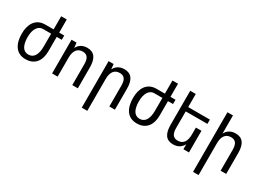

<svg xmlns="http://www.w3.org/2000/svg" viewBox="-27 -1625 3667 2699"><g transform="rotate(30 1806.0 -276.0)"><path d="M269 14.2C345.7 14.2 402.8 -13.7 439.9 -60.5C476.6 -106.9 493.7 -171.9 493.7 -246.6V-477.1H575.7V-546.9H493.7V-759.8H403.3V-546.9H268.1C188 -546.9 132.3 -515.1 96.7 -464.8C61 -414.6 45.4 -348.1 45.4 -270.5C45.4 -192.4 61 -120.1 98.1 -67.4C134.3 -16.1 189.5 14.2 269 14.2ZM271 -62C227.1 -62 193.8 -81.5 172.4 -118.2C150.9 -154.8 140.6 -208.5 140.6 -269.5C140.6 -337.4 153.3 -387.2 176.3 -422.4C199.2 -457.5 230.5 -477.1 269 -477.1H403.3V-272.9C403.3 -207 393.1 -154.8 371.6 -118.7C349.1 -81.1 314.5 -62 271 -62Z M694.3 0H784.2V-309.1C784.2 -420.4 830.6 -481.9 915.5 -481.9C988.8 -481.9 1022 -436.5 1022 -338.9V0H1112.3V-338.9C1112.3 -487.3 1057.6 -560.1 946.3 -560.1C871.6 -560.1 815.9 -527.3 784.2 -464.8L775.4 -546.9H694.3Z M1295.9 208H1385.7V-309.1C1385.7 -421.4 1432.1 -481.9 1517.1 -481.9C1590.3 -481.9 1623.5 -436.5 1623.5 -338.9V0H1713.9V-338.9C1713.9 -487.8 1659.7 -560.1 1547.9 -560.1C1473.1 -560.1 1417.5 -527.8 1385.7 -464.8L1377 -546.9H1295.9Z M2075.2 14.2C2151.9 14.2 2209 -13.7 2246.1 -60.5C2282.7 -106.9 2299.8 -171.9 2299.8 -246.6V-477.1H2381.8V-546.9H2299.8V-759.8H2209.5V-546.9H2074.2C1994.1 -546.9 1938.5 -515.1 1902.8 -464.8C1867.2 -414.6 1851.6 -348.1 1851.6 -270.5C1851.6 -192.4 1867.2 -120.1 1904.3 -67.4C1940.4 -16.1 1995.6 14.2 2075.2 14.2ZM2077.1 -62C2033.2 -62 2000 -81.5 1978.5 -118.2C1957 -154.8 1946.8 -208.5 1946.8 -269.5C1946.8 -337.4 1959.5 -387.2 1982.4 -422.4C2005.4 -457.5 2036.6 -477.1 2075.2 -477.1H2209.5V-272.9C2209.5 -207 2199.2 -154.8 2177.7 -118.7C2155.3 -81.1 2120.6 -62 2077.1 -62Z M2663.1 14.2C2738.8 14.2 2793.9 -19 2825.7 -82V0H2916V-351.6H2825.7V-236.8C2825.7 -125 2780.3 -64 2694.8 -64C2622.1 -64 2587.9 -108.9 2587.9 -207V-477.1H2939.9V-546.9H2587.9V-759.8H2498V-207C2498 -58.6 2551.3 14.2 2663.1 14.2Z M3102.1 208H3191.9V-309.1C3191.9 -421.4 3238.3 -481.9 3323.2 -481.9C3396.5 -481.9 3429.7 -436.5 3429.7 -338.9V0H3520V-338.9C3520 -487.8 3465.8 -560.1 3354 -560.1C3279.3 -560.1 3223.6 -527.8 3191.9 -464.8V-759.8H3102.1Z"/></g></svg>

Font: Hack
Style: Regular
Weight: 400
Monospace: yes
Designer: Christopher Simpkins
Foundry: Christopher Simpkins
Version: Version 2.010